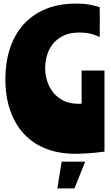

<svg xmlns="http://www.w3.org/2000/svg" viewBox="-20 -850 624 1075"><path d="M565 -455V-1Q511 6 469.5 8.5Q428 11 401 11Q309 11 236 -18Q163 -47 113 -101.5Q63 -156 36.5 -233.5Q10 -311 10 -407Q10 -499 35 -576.5Q60 -654 109.5 -710.5Q159 -767 233.5 -798.5Q308 -830 406 -830Q448 -830 478.5 -824.5Q509 -819 538 -810Q538 -794 538.5 -775Q539 -756 539 -734Q539 -712 538.5 -687Q538 -662 538 -642Q489 -668 426 -668Q371 -668 334 -649.5Q297 -631 274.5 -602Q252 -573 242.5 -537.5Q233 -502 233 -469Q233 -431 244.5 -395Q256 -359 279 -331Q302 -303 336.5 -286Q371 -269 418 -269Q423 -269 427.5 -269Q432 -269 437 -270V-455ZM457 55 397 205H301L325 55Z"/></svg>

Font: Ranchers
Style: Regular
Weight: 400
Designer: Pablo Impallari, Brenda Gallo
Foundry: Pablo Impallari, Brenda Gallo
Version: Version 1.000; ttfautohint (v0.8) -G 200 -r 50